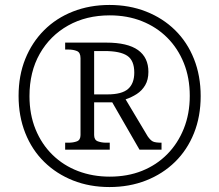

<svg xmlns="http://www.w3.org/2000/svg" viewBox="-20 -745 885 775"><path d="M422 10Q342 10 275 -16.5Q208 -43 158.5 -91.5Q109 -140 82 -208Q55 -276 55 -358Q55 -440 82 -507Q109 -574 158 -623Q207 -672 274.5 -698.5Q342 -725 422 -725Q502 -725 569.5 -698.5Q637 -672 686.5 -623.5Q736 -575 763 -507Q790 -439 790 -357Q790 -275 763 -207.5Q736 -140 686.5 -91.5Q637 -43 569.5 -16.5Q502 10 422 10ZM423 -32Q495 -32 553.5 -55.5Q612 -79 655 -122.5Q698 -166 722 -226Q746 -286 746 -358Q746 -431 722 -490.5Q698 -550 655 -593Q612 -636 553 -659.5Q494 -683 423 -683Q328 -683 255 -642Q182 -601 140.5 -528Q99 -455 99 -357Q99 -283 123.5 -223Q148 -163 192 -120Q236 -77 295 -54.5Q354 -32 423 -32ZM243 -141V-169H256Q276 -169 290.5 -174.5Q305 -180 305 -200V-510Q305 -533 290.5 -539Q276 -545 256 -545H243V-573H409Q495 -573 537 -543Q579 -513 579 -455Q579 -423 566 -401Q553 -379 532 -365.5Q511 -352 487 -344L576 -195Q587 -179 597 -174Q607 -169 632 -169V-141H543L433 -332H360V-200Q360 -180 375 -174.5Q390 -169 409 -169H423V-141ZM414 -364Q472 -364 497 -386Q522 -408 522 -452Q522 -501 493.5 -520Q465 -539 402 -539H360V-364Z"/></svg>

Font: Noto Serif Hebrew Light
Style: Regular
Weight: 300
Version: Version 2.003